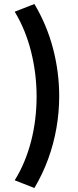

<svg xmlns="http://www.w3.org/2000/svg" viewBox="-20 -825 390 960"><path d="M152 115 53.5 76.5Q81 32.5 101.5 -17Q122 -66.5 135.8 -120Q149.5 -173.5 156.2 -229.5Q163 -285.5 163 -342Q163 -456.5 135.5 -566.5Q108 -676.5 53.5 -766.5L152 -805Q214.5 -700 245.2 -582.2Q276 -464.5 276 -344Q276 -264 262.2 -185Q248.5 -106 221 -30.5Q193.5 45 152 115Z"/></svg>

Font: Geologica Medium
Style: Regular
Weight: 500
Designer: Sindre Bremnes, Frode Helland
Foundry: Monokrom Skriftforlag AS
Version: Version 1.010;gftools[0.9.28]